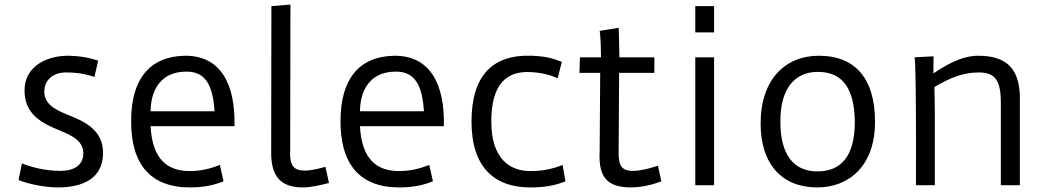

<svg xmlns="http://www.w3.org/2000/svg" viewBox="-20 -818 4631 848"><path d="M62 -22.5C106 -5.4 176.3 9.8 235.4 9.8C345.7 9.8 431.6 -29.3 435.1 -136.7C438 -242.7 356 -280.3 282.7 -309.6C220.2 -334.5 169.4 -360.4 176.3 -424.8C180.7 -465.8 214.8 -498 272 -498C297.9 -498 343.3 -497.1 397 -478L413.6 -550.3C371.6 -564 327.6 -571.8 273.4 -571.8C183.6 -569.3 96.2 -525.4 88.9 -431.6C81.1 -311.5 169.4 -272.5 246.1 -240.7C305.2 -216.8 352.5 -190.9 347.7 -132.3C344.2 -91.8 312 -61 237.3 -63.5C181.6 -64.5 124 -77.6 76.7 -96.2L62 -22.5Z M612.3 -79.1C657.7 -17.1 730 9.8 817.9 9.8C884.3 9.8 925.3 -1 967.3 -17.1L951.2 -89.4C906.2 -72.3 866.7 -62.5 817.9 -62.5C721.7 -62.5 652.8 -111.8 645 -260.7H1015.6C1020 -441.9 958 -571.8 798.8 -571.8C641.6 -570.3 559.1 -468.8 559.1 -283.7C559.1 -194.3 577.1 -126.5 612.3 -79.1ZM645 -326.7C646 -399.9 670.9 -447.3 708.5 -474.6C733.4 -492.7 764.6 -500.5 796.9 -501.5C897 -506.3 920.9 -424.8 927.7 -326.7Z M1177.7 -147C1175.8 -20.5 1237.8 11.2 1324.7 9.8C1351.6 8.8 1392.6 1 1433.1 -9.8L1417.5 -81.1C1384.8 -72.3 1352.5 -64.5 1327.6 -64.5C1309.1 -64.5 1289.6 -67.9 1278.3 -79.1C1265.1 -92.8 1259.8 -116.2 1261.7 -152.3L1262.7 -797.9L1178.7 -791Z M1537.1 -79.1C1582.5 -17.1 1654.8 9.8 1742.7 9.8C1809.1 9.8 1850.1 -1 1892.1 -17.1L1876 -89.4C1831.1 -72.3 1791.5 -62.5 1742.7 -62.5C1646.5 -62.5 1577.6 -111.8 1569.8 -260.7H1940.4C1944.8 -441.9 1882.8 -571.8 1723.6 -571.8C1566.4 -570.3 1483.9 -468.8 1483.9 -283.7C1483.9 -194.3 1502 -126.5 1537.1 -79.1ZM1569.8 -326.7C1570.8 -399.9 1595.7 -447.3 1633.3 -474.6C1658.2 -492.7 1689.5 -500.5 1721.7 -501.5C1821.8 -506.3 1845.7 -424.8 1852.5 -326.7Z M2062.5 -281.2C2062.5 -75.7 2167 9.8 2321.3 9.8C2391.6 9.8 2433.6 0 2477.5 -17.1L2464.8 -89.4C2416.5 -70.3 2374 -62.5 2321.3 -62.5C2233.9 -62.5 2149.9 -114.3 2149.9 -281.2C2149.9 -446.3 2216.8 -506.3 2326.2 -499.5C2377 -496.1 2409.7 -487.3 2442.9 -472.2L2461.4 -544.4C2427.7 -558.6 2393.6 -569.3 2329.6 -571.8C2155.3 -578.6 2062.5 -483.9 2062.5 -281.2Z M2628.4 -147C2622.1 -25.9 2671.4 7.8 2762.2 9.8C2815.9 9.8 2862.3 -2.4 2900.9 -17.1L2886.2 -85.9C2848.6 -74.7 2751.5 -43 2724.6 -82.5C2714.4 -97.2 2711.4 -119.6 2712.4 -152.3L2714.4 -496.1H2870.1V-564.9H2715.8C2715.8 -606 2712.4 -695.3 2712.4 -695.3L2628.4 -681.6C2628.4 -681.6 2634.3 -654.3 2634.3 -564.9H2541.5L2539.1 -496.1H2630.9Z M3050.8 -674.8H3133.8V-791H3050.8ZM3050.8 0H3133.8V-564.9H3050.8Z M3339.4 -273.4C3339.4 -90.3 3435.5 9.8 3589.4 9.8C3729.5 9.8 3844.7 -85 3844.7 -280.3C3844.7 -466.8 3761.2 -571.8 3596.2 -571.8C3448.2 -571.8 3339.4 -466.8 3339.4 -273.4ZM3426.8 -275.9C3424.3 -420.4 3485.8 -500.5 3591.8 -500.5C3707 -500.5 3753.4 -420.4 3755.4 -280.3C3755.4 -127.4 3694.3 -61 3590.3 -61C3482.9 -61 3427.7 -137.7 3426.8 -275.9Z M4025.4 0H4108.9V-314C4108.9 -355 4106.9 -433.6 4106.9 -433.6C4178.2 -475.6 4234.4 -498 4303.2 -498C4374.5 -498 4400.4 -464.4 4400.4 -363.8V0H4484.4V-393.6C4481 -517.6 4422.9 -571.8 4299.8 -571.8C4225.6 -571.8 4152.3 -527.3 4102.5 -493.7C4102.5 -551.3 4103.5 -569.3 4103.5 -569.3L4019.5 -564.9C4019.5 -564.9 4027.3 -554.2 4025.4 0Z"/></svg>

Font: Duru Sans
Style: Regular
Weight: 400
Designer: Onur Yazıcıgil
Foundry: Onur Yazıcıgil
Version: Version 1.002